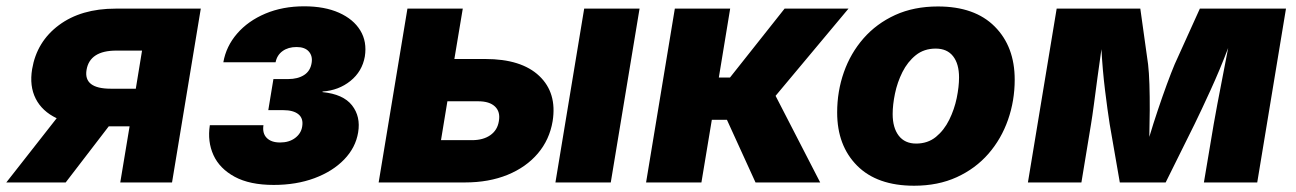

<svg xmlns="http://www.w3.org/2000/svg" viewBox="-53 -573 4070 603"><path d="M487.3 0H324.7L354 -176.3H288.6L153.3 0H-33.2L125 -201.7Q79.1 -223.6 59.1 -263.2Q39.1 -302.7 47.9 -356Q62.5 -442.4 132.1 -494.1Q201.7 -545.9 310.1 -545.9H577.6ZM373.5 -294.4 393.1 -414.1H312.5Q229 -414.1 218.8 -353.5Q209 -294.4 294.9 -294.4Z M806.6 7.8Q731.4 7.8 684.1 -17.8Q636.7 -43.5 617.4 -85.9Q598.1 -128.4 606 -179.7H774.4Q770.5 -154.3 784.7 -139.9Q798.8 -125.5 826.7 -125.5Q855 -125.5 873.8 -139.6Q892.6 -153.8 896 -175.3Q900.4 -200.7 884.5 -213.9Q868.7 -227.1 835.9 -227.1H789.6L805.7 -324.7H852.1Q882.3 -324.7 902.1 -337.4Q921.9 -350.1 925.8 -376Q929.2 -397.5 916.7 -411.4Q904.3 -425.3 878.4 -425.3Q852.1 -425.3 834.5 -412.6Q816.9 -399.9 812.5 -377.4H648.4Q657.2 -427.7 691.7 -467.5Q726.1 -507.3 780.5 -530.3Q835 -553.2 902.3 -553.2Q966.3 -553.2 1011.7 -533Q1057.1 -512.7 1078.6 -477.3Q1100.1 -441.9 1092.8 -395.5Q1084.5 -348.6 1047.6 -318.8Q1010.7 -289.1 960 -285.6V-283.7Q1024.9 -277.3 1052.5 -242.2Q1080.1 -207 1071.8 -157.2Q1064 -109.4 1027.8 -72Q991.7 -34.7 934.6 -13.4Q877.4 7.8 806.6 7.8Z M1374 -387.7H1471.2Q1584.5 -387.7 1640.6 -334.5Q1696.8 -281.2 1682.6 -192.4Q1672.9 -134.3 1636.2 -91.1Q1599.6 -47.9 1541 -23.9Q1482.4 0 1407.2 0H1136.2L1226.6 -545.9H1400.4ZM1352.1 -254.9 1332 -132.8H1429.2Q1464.4 -132.8 1486.8 -148.4Q1509.3 -164.1 1513.7 -192.4Q1519 -221.7 1501.7 -238.3Q1484.4 -254.9 1449.2 -254.9ZM1691.4 0 1781.7 -545.9H1955.6L1865.2 0Z M1976.1 0 2066.4 -545.9H2240.2L2204.6 -329.6H2239.7L2411.1 -545.9H2611.8L2382.8 -272L2522.9 0H2319.8L2230 -196.8H2182.6L2149.9 0Z M2817.9 10.3Q2701.7 10.3 2638.9 -52.7Q2576.2 -115.7 2576.2 -219.7Q2576.2 -286.1 2597.2 -345.9Q2618.2 -405.8 2658.9 -452.4Q2699.7 -499 2758.5 -525.9Q2817.4 -552.7 2892.6 -552.7Q3008.3 -552.7 3071 -489.7Q3133.8 -426.8 3133.8 -322.8Q3133.8 -256.8 3112.8 -196.8Q3091.8 -136.7 3051.3 -90.1Q3010.7 -43.5 2951.9 -16.6Q2893.1 10.3 2817.9 10.3ZM2824.2 -122.1Q2860.8 -122.1 2886.5 -143.1Q2912.1 -164.1 2928.2 -196.8Q2944.3 -229.5 2951.7 -265.1Q2959 -300.8 2959 -329.6Q2959 -372.6 2940.2 -396.5Q2921.4 -420.4 2885.7 -420.4Q2849.1 -420.4 2823.2 -399.7Q2797.4 -378.9 2781.2 -346.7Q2765.1 -314.5 2757.8 -279.1Q2750.5 -243.7 2750.5 -214.8Q2750.5 -171.9 2769.5 -147Q2788.6 -122.1 2824.2 -122.1Z M3175.3 0 3265.6 -545.9H3528.3L3552.7 -371.1Q3555.7 -345.7 3556.9 -307.9Q3558.1 -270 3557.9 -227.1Q3557.6 -184.1 3556.6 -143.1Q3568.8 -184.1 3583.3 -227.1Q3597.7 -270 3611.6 -307.9Q3625.5 -345.7 3636.2 -371.1L3715.3 -545.9H3985.8L3895.5 0H3728L3758.8 -183.1Q3762.7 -206.5 3770.3 -246.3Q3777.8 -286.1 3786.9 -332.5Q3795.9 -378.9 3804.2 -422.4Q3778.3 -354 3748.5 -289.1Q3718.8 -224.1 3698.7 -183.1L3607.9 0H3463.9L3432.1 -183.1Q3425.3 -226.1 3417.5 -289.6Q3409.7 -353 3406.2 -418.5Q3399.9 -375.5 3393.8 -329.8Q3387.7 -284.2 3382.6 -245.4Q3377.4 -206.5 3373.5 -183.1L3343.3 0Z"/></svg>

Font: Inter Extra Bold
Style: Italic
Weight: 800
Italic angle: -9.39999°
Designer: Rasmus Andersson
Foundry: rsms
Version: Version 4.000;git-3c8e0fc